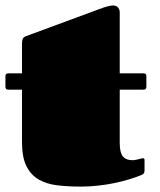

<svg xmlns="http://www.w3.org/2000/svg" viewBox="-20 -670 589 707"><path d="M10.3 -339.8Q0 -339.8 0 -350.6V-389.6Q0 -399.9 10.3 -399.9H61V-510.7Q61 -518.1 63.2 -525.4Q65.4 -532.7 75.2 -536.6L344.7 -636.2Q363.3 -643.1 375.5 -646.5Q387.7 -649.9 397 -649.9Q400.4 -649.9 404.5 -648.7Q408.7 -647.5 412.4 -644.5Q416 -641.6 418.5 -636.5Q420.9 -631.3 420.9 -624V-399.9H508.8Q519 -399.9 519 -389.6V-350.6Q519 -339.8 508.8 -339.8H420.9V-143.1Q420.9 -108.4 432.4 -94.2Q443.8 -80.1 467.8 -80.1Q473.1 -80.1 479 -81.3Q484.9 -82.5 490 -83.7Q495.1 -85 499.5 -86.2Q503.9 -87.4 506.8 -87.4Q512.2 -87.4 512.2 -81.1V-43.5Q512.2 -33.7 508.3 -30.3Q504.4 -26.9 501.5 -25.9Q482.9 -18.1 457.8 -10.3Q432.6 -2.4 403.6 3.7Q374.5 9.8 342.3 13.4Q310.1 17.1 277.8 17.1Q231.4 17.1 191.7 12.5Q151.9 7.8 122.8 -8.8Q93.8 -25.4 77.4 -58.1Q61 -90.8 61 -147V-339.8Z"/></svg>

Font: Fascinate
Style: Regular
Weight: 900
Designer: Astigmatic (AOETI)
Foundry: Astigmatic (AOETI)
Version: Version 1.000